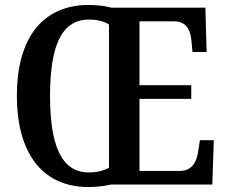

<svg xmlns="http://www.w3.org/2000/svg" viewBox="-20 -745 914 775"><path d="M338 10C366 10 403 6 428 0H837L843 -179H787L780 -135C774 -90 754 -55 706 -55H543V-346H752V-401H543V-659H682C731 -659 749 -626 753 -579L757 -535H814L809 -714H430C405 -721 368 -725 339 -725C143 -725 48 -580 48 -359C48 -137 143 10 338 10ZM338 -49C225 -49 182 -164 182 -358C182 -553 225 -666 339 -666C373 -666 400 -659 420 -646V-68C398 -56 372 -49 338 -49Z"/></svg>

Font: Noto Serif Bengali Condensed
Style: Regular
Weight: 400
Width: 3
Designer: Juan Bruce, Universal Thirst, Indian Type Foundry and the Monotype Design Team.
Foundry: Monotype Imaging Inc.
Version: Version 2.003